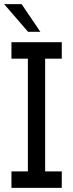

<svg xmlns="http://www.w3.org/2000/svg" viewBox="-20 -903 352 923"><path d="M277 0V-79H197V-621H277V-700H35V-621H114V-79H35V0ZM174 -750Q151 -783 129 -816.5Q107 -850 84 -883H0Q29 -850 57.5 -816.5Q86 -783 115 -750Z"/></svg>

Font: Josefin Slab Thin
Style: Bold
Weight: 700
Version: Version 2.000